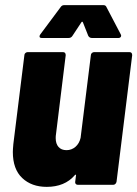

<svg xmlns="http://www.w3.org/2000/svg" viewBox="-20 -720 535 748"><path d="M347 -517H484Q495 -517 495 -505L434 -12Q433 -7 429.5 -3.5Q426 0 421 0H283Q278 0 275 -3.5Q272 -7 273 -12L276 -36Q277 -39 275 -39.5Q273 -40 271 -37Q232 8 162 8Q103 8 66.5 -26.5Q30 -61 30 -128Q30 -137 32 -159L75 -505Q75 -510 79 -513.5Q83 -517 88 -517H225Q236 -517 236 -505L198 -196Q197 -191 197 -182Q197 -160 208 -147.5Q219 -135 239 -135Q259 -135 274 -148Q289 -161 294 -183L334 -505Q334 -510 338 -513.5Q342 -517 347 -517ZM134 -578Q134 -582 137 -586L216 -692Q221 -700 230 -700H383Q392 -700 395 -692L450 -587Q452 -583 452 -581Q452 -577 449 -574.5Q446 -572 442 -572H338Q329 -572 324 -580L303 -633Q300 -638 297 -633L262 -580Q257 -572 247 -572H143Q134 -572 134 -578Z"/></svg>

Font: Barlow Semi Condensed ExtraBold
Style: Italic
Weight: 800
Width: 4
Italic angle: -7°
Designer: Jeremy Tribby
Foundry: Tribby Type
Version: Version 1.408